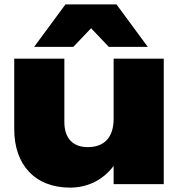

<svg xmlns="http://www.w3.org/2000/svg" viewBox="-20 -841 832 877"><path d="M728 0V-573H499V-299C499 -215 458 -169 381 -169C312 -169 274 -210 274 -284V-573H45V-251C45 -89 139 16 300 16C378 16 449 -17 499 -83V0ZM136 -627H315L396 -712L477 -627H655L512 -821H279Z"/></svg>

Font: Bounded ExtBd
Style: Regular
Weight: 800
Designer: Vlad Churkin
Version: Version 3.0